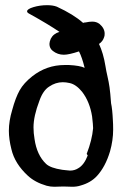

<svg xmlns="http://www.w3.org/2000/svg" viewBox="-20 -714 462 730"><path d="M334 -226.6Q334 -238.3 330.1 -271.5Q321.3 -327.1 292 -365.2Q268.6 -393.6 244.1 -398.4Q230.5 -401.4 218.8 -401.4Q191.4 -401.4 167 -384.8Q143.6 -370.1 129.9 -331.1Q107.4 -272.5 107.4 -229.5Q107.4 -208 111.3 -185.5Q120.1 -124 155.3 -90.8Q171.9 -75.2 216.8 -68.4Q219.7 -68.4 230.5 -66.9Q241.2 -65.4 246.1 -65.4Q263.7 -65.4 277.3 -74.2Q299.8 -86.9 313.5 -123Q311.5 -125 309.6 -128.9Q330.1 -181.6 334 -226.6ZM295.9 -627Q301.8 -628.9 306.6 -628.9Q319.3 -631.8 331.1 -631.8Q346.7 -631.8 358.4 -623Q377.9 -606.4 377.9 -585.9Q377.9 -577.1 376 -573.2Q371.1 -556.6 356.4 -546.9Q373 -511.7 380.9 -462.9Q383.8 -444.3 388.7 -423.3Q393.6 -402.3 396.5 -381.8Q399.4 -361.3 402.3 -321.3Q407.2 -299.8 409.2 -255.9Q410.2 -243.2 410.2 -220.7Q410.2 -180.7 398.4 -138.7Q380.9 -80.1 348.6 -44.9Q325.2 -19.5 287.1 -8.8Q272.5 -3.9 254.9 -3.9Q250 -3.9 238.8 -4.4Q227.5 -4.9 220.7 -4.9Q213.9 -4.9 202.6 -4.4Q191.4 -3.9 186.5 -3.9Q171.9 -3.9 157.2 -7.8Q113.3 -20.5 85.9 -45.9Q36.1 -91.8 23.4 -146.5Q13.7 -184.6 13.7 -216.8Q13.7 -253.9 26.4 -295.9Q39.1 -342.8 54.7 -370.6Q70.3 -398.4 102.5 -423.8Q157.2 -466.8 225.6 -466.8H242.2Q283.2 -464.8 301.8 -456.1Q292 -496.1 280.3 -518.6Q242.2 -505.9 222.7 -505.9Q199.2 -505.9 180.7 -520.5Q168 -530.3 168 -546.9Q168 -554.7 172.9 -566.4Q182.6 -585.9 206.1 -592.8Q163.1 -622.1 90.8 -662.1Q83 -666 83 -670.9Q83 -679.7 107.4 -687Q131.8 -694.3 159.2 -694.3Q181.6 -694.3 196.3 -688.5Q259.8 -659.2 295.9 -627Z"/></svg>

Font: LPEducational
Style: Medium
Weight: 500
Designer: Based on Essays1743, by John Stracke, which says:

Based on the typeface in a 1743 English translation of the essays of 
Version: Version 001.204